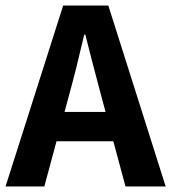

<svg xmlns="http://www.w3.org/2000/svg" viewBox="-25 -673 618 693"><path d="M428 0 384 -163H179L135 0H-5L203 -653H366L573 0ZM208 -269H356L338 -336Q327 -376 306 -457.5Q285 -539 283 -548H279Q249 -419 226 -336Z"/></svg>

Font: Assistant
Style: Bold
Weight: 700
Designer: Hebrew By Ben Nathan, Latin by Paul Hunt
Version: Version 2.001;PS 002.001;hotconv 1.0.88;makeotf.lib2.5.64775